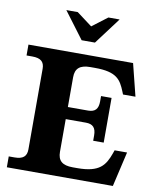

<svg xmlns="http://www.w3.org/2000/svg" viewBox="-99 -1004 883 1079"><g transform="rotate(10 343.0 -464.0)"><path d="M409 -393H294V-563C294 -613 320 -636 379 -636H406C530 -636 555 -596 581 -531L587 -516H658L612 -700H15V-638H48C96 -638 117 -620 117 -580V-120C117 -80 96 -62 48 -62H15V0H620L666 -199H595L589 -182C563 -109 533 -64 406 -64H379C320 -64 294 -87 294 -137V-324H409C449 -324 467 -305 467 -261V-231H527V-486H467V-456C467 -412 449 -393 409 -393ZM191 -928 305 -776H381L495 -928H431L344 -862L256 -928Z"/></g></svg>

Font: LT Superior Serif ExtraBold
Style: Regular
Weight: 800
Designer: Daniel Lyons
Foundry: LyonsType
Version: Version 2.120;FEAKit 1.0